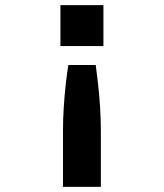

<svg xmlns="http://www.w3.org/2000/svg" viewBox="-20 -568 640 750"><path d="M216 -548H384V-388H216ZM247 -314H354Q358 -285 363 -240.5Q368 -196 371 -148Q374 -100 374 -60V162H226V-60Q226 -100 229 -148Q232 -196 237 -240.5Q242 -285 247 -314Z"/></svg>

Font: Geist Mono ExtraBold
Style: Regular
Weight: 800
Monospace: yes
Designer: Basement.studio, Andrés Briganti, Mateo Zaragoza
Foundry: Basement.studio, Vercel, Andrés Briganti, Guido Ferreyra, Mateo Zaragoza
Version: Version 1.500; ttfautohint (v1.8.4.7-5d5b)